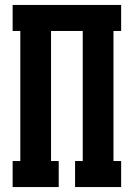

<svg xmlns="http://www.w3.org/2000/svg" viewBox="-20 -755 540 775"><path d="M31 0V-105H62V-630H31V-735H469V-630H438V-105H469V0H283V-105H314V-630H186V-105H217V0Z"/></svg>

Font: Iosevka Curly Slab Extrabold
Style: Regular
Weight: 800
Monospace: yes
Designer: Belleve Invis
Foundry: Belleve Invis
Version: Version 22.1.2; ttfautohint (v1.8.4)